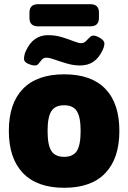

<svg xmlns="http://www.w3.org/2000/svg" viewBox="-20 -884 609 912"><path d="M285 8Q156 8 89 -62Q22 -132 22 -262Q22 -393 89 -462Q156 -531 285 -531Q414 -531 480.5 -462Q547 -393 547 -262Q547 -132 480.5 -62Q414 8 285 8ZM285 -139Q327 -139 345 -167Q363 -195 363 -262Q363 -328 345 -356Q327 -384 285 -384Q242 -384 224 -356Q206 -328 206 -262Q206 -195 224 -167Q242 -139 285 -139ZM146 -573Q132 -573 113 -581.5Q94 -590 94 -604Q94 -611 96 -621.5Q98 -632 102 -640Q136 -717 208 -717Q243 -717 274 -707.5Q305 -698 329 -688.5Q353 -679 365 -679Q378 -679 387.5 -688Q397 -697 405.5 -706Q414 -715 423 -715Q437 -715 456.5 -703Q476 -691 476 -677Q476 -673 474.5 -665.5Q473 -658 467 -645Q450 -609 424 -591Q398 -573 360 -573Q329 -573 297 -582.5Q265 -592 239.5 -601Q214 -610 201 -610Q187 -610 179 -601Q171 -592 164 -582.5Q157 -573 146 -573ZM160 -759Q120 -759 120 -799V-824Q120 -864 160 -864H410Q450 -864 450 -824V-799Q450 -759 410 -759Z"/></svg>

Font: Asap Black
Style: Regular
Weight: 900
Designer: Pablo Cosgaya
Foundry: Omnibus-Type
Version: Version 3.001; ttfautohint (v1.8.4.7-5d5b)